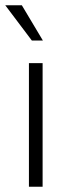

<svg xmlns="http://www.w3.org/2000/svg" viewBox="-30 -710 262 730"><path d="M80 0V-470H132V0ZM-10 -690H53L133 -556H91Z"/></svg>

Font: Mukta Malar ExtraLight
Style: Regular
Weight: 275
Designer: Aadarsh Rajan, Girish Dalvi, Yashodeep Gholap
Foundry: Ek Type
Version: Version 2.538;PS 1.000;hotconv 16.6.51;makeotf.lib2.5.65220;